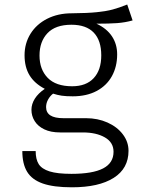

<svg xmlns="http://www.w3.org/2000/svg" viewBox="-20 -607 655 842"><path d="M561.5 -517.4Q528.7 -508.2 493.3 -505.6Q457.9 -503.1 403.1 -503.1Q448.2 -482.1 471 -447.7Q493.8 -413.3 493.8 -368.7Q493.8 -314.9 470.8 -273.1Q447.7 -231.3 403.6 -207.9Q359.5 -184.6 299 -184.6Q269.2 -184.6 250.3 -187.4Q231.3 -190.3 212.8 -196.4Q199.5 -186.2 190.8 -170.3Q182.1 -154.4 182.1 -137.4Q182.1 -88.7 257.9 -88.7H357.4Q408.7 -88.7 451.3 -69.7Q493.8 -50.8 518.7 -17.9Q543.6 14.9 543.6 54.4Q543.6 131.8 478.5 173.1Q413.3 214.4 295.4 214.4Q214.9 214.4 167.4 197.7Q120 181 99 146.4Q77.9 111.8 77.9 55.4H136.4Q136.4 91.3 149.7 112.6Q163.1 133.8 197.2 144.6Q231.3 155.4 293.3 155.4Q386.7 155.4 432.3 131.5Q477.9 107.7 477.9 58.5Q477.9 17.4 440 -4.4Q402.1 -26.2 343.6 -26.2H244.1Q202.6 -26.2 174.4 -39.7Q146.2 -53.3 132.1 -75.9Q117.9 -98.5 117.9 -125.6Q117.9 -150.8 132.8 -174.4Q147.7 -197.9 176.4 -217.4Q131.3 -241 109.5 -276.9Q87.7 -312.8 87.7 -364.6Q87.7 -416.9 113.8 -459Q140 -501 187.2 -524.9Q234.4 -548.7 294.9 -548.7Q363.1 -549.2 404.9 -553.6Q446.7 -557.9 474.4 -565.4Q502.1 -572.8 537.9 -587.2ZM153.3 -363.6Q153.3 -302.6 189.2 -265.6Q225.1 -228.7 296.4 -228.7Q357.9 -228.7 391 -264.4Q424.1 -300 424.1 -364.1Q424.1 -429.7 391 -464.1Q357.9 -498.5 293.3 -498.5Q223.1 -498.5 188.2 -461.5Q153.3 -424.6 153.3 -363.6Z"/></svg>

Font: Fira Code Fixed Light
Style: Regular
Weight: 300
Monospace: yes
Designer: Carrois Corporate, Edenspiekermann AG, Nikita Prokopov
Foundry: Carrois Corporate, Edenspiekermann AG, Nikita Prokopov
Version: Version 5.002